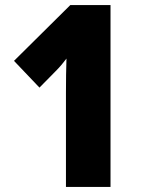

<svg xmlns="http://www.w3.org/2000/svg" viewBox="-20 -734 559 754"><path d="M414 0H239V-369Q239 -405 239.5 -439.5Q240 -474 241 -504Q232 -492 222 -480Q212 -468 199 -455L135 -390L35 -495L256 -714H414Z"/></svg>

Font: Noto Sans Tamil Condensed Black
Style: Regular
Weight: 900
Width: 3
Designer: Jelle Bosma - Monotype Design Team
Foundry: Monotype Imaging Inc.
Version: Version 2.004; ttfautohint (v1.8.4.7-5d5b)